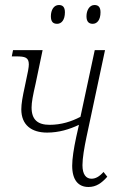

<svg xmlns="http://www.w3.org/2000/svg" viewBox="-20 -736 481 766"><path d="M350 -641C367 -641 381 -656 381 -687C381 -708 372 -716 357 -716C337 -716 325 -695 325 -671C325 -649 335 -641 350 -641ZM208 -641C225 -641 239 -656 239 -687C239 -708 230 -716 215 -716C194 -716 183 -695 183 -671C183 -649 192 -641 208 -641ZM168 -207C215 -207 257 -220 295 -238L284 -189C274 -142 268 -103 268 -75C268 -17 293 10 333 10C364 10 386 -6 408 -31L393 -50C376 -31 361 -23 345 -23C324 -23 309 -39 309 -77C309 -105 316 -146 325 -189L399 -536H358L301 -270C265 -251 224 -238 178 -238C130 -238 106 -259 106 -307C106 -328 111 -354 122 -402L150 -536H32L27 -511H45C80 -511 95 -507 95 -479C95 -468 92 -450 79 -391C70 -350 65 -322 65 -300C65 -237 106 -207 168 -207Z"/></svg>

Font: Noto Serif Condensed ExtraLight
Style: Italic
Weight: 200
Width: 3
Italic angle: -12°
Designer: Monotype Design Team
Foundry: Monotype Imaging Inc.
Version: Version 2.013